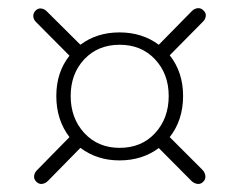

<svg xmlns="http://www.w3.org/2000/svg" viewBox="-20 -582 589 474"><path d="M71.5 -162 151.5 -243.5Q119 -286 119 -345Q119 -403.5 151.5 -444.5L70 -526.5Q63 -533 62.2 -541.2Q61.5 -549.5 68 -556Q74 -562 82 -561Q90 -560 96 -553.5L178.5 -471.5Q219 -502 275 -502Q331 -502 372 -471.5L453.5 -554.5Q460 -561 468.2 -561.8Q476.5 -562.5 482.5 -556Q489 -550 488 -542Q487 -534 480.5 -528L399 -445.5Q432 -404 432 -345Q432 -285.5 399 -243.5L480 -162.5Q486 -156 487 -147.8Q488 -139.5 481.5 -133Q475.5 -127 467.5 -128Q459.5 -129 453 -135L372 -216.5Q331 -186 275 -186Q219.5 -186 178.5 -217L98.5 -135.5Q92 -129 84 -128Q76 -127 69.5 -133.5Q63.5 -139.5 64.2 -147.5Q65 -155.5 71.5 -162ZM275.5 -217Q329.5 -217 363 -253.5Q396.5 -290 396.5 -345Q396.5 -399.5 362.8 -435.5Q329 -471.5 275.5 -471.5Q222 -471.5 188.2 -435.8Q154.5 -400 154.5 -345Q154.5 -290 188.2 -253.5Q222 -217 275.5 -217Z"/></svg>

Font: Fraunces 72pt S050 Light
Style: Regular
Weight: 300
Version: Version 1.000; ttfautohint (v1.8.3)